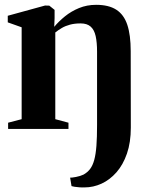

<svg xmlns="http://www.w3.org/2000/svg" viewBox="-20 -548 632 816"><path d="M339.5 248.5Q328 249 316.8 248Q305.5 247 296.8 245.8Q288 244.5 284 243L278 207Q285 207.5 303.2 204Q321.5 200.5 335 194Q352 184.5 363 170Q374 155.5 380.5 131.8Q387 108 389.8 71.8Q392.5 35.5 392.5 -17V-328.5Q392.5 -368 386.5 -394.8Q380.5 -421.5 365.2 -435Q350 -448.5 322.5 -448.5Q297 -448.5 277.5 -443.2Q258 -438 243 -429.2Q228 -420.5 215 -410V-41.5L271 -26.5V0H14.5V-26.5L72 -41.5V-432L13 -453V-481L171.5 -524.5L189.5 -524L212 -506V-471L210.5 -434Q229.5 -457 256 -478.5Q282.5 -500 316 -513.8Q349.5 -527.5 388.5 -527.5Q442 -527.5 474.2 -506.8Q506.5 -486 521 -442.8Q535.5 -399.5 535.5 -330.5L536 -6Q536 57 519.5 104.8Q503 152.5 474.8 184.5Q446.5 216.5 411.5 232.5Q376.5 248.5 339.5 248.5Z"/></svg>

Font: Merriweather 120pt
Style: Bold
Weight: 700
Designer: Eben Sorkin
Foundry: Eben Sorkin
Version: Version 2.100